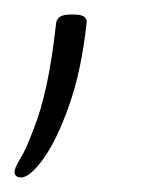

<svg xmlns="http://www.w3.org/2000/svg" viewBox="-26 -128 224 264"><path d="M3 116Q-6 116 -6 108Q-6 103 2 90Q10 77 20 50Q41 -2 51 -95Q52 -108 70 -108H76Q95 -108 93 -96Q86 -31 69 17Q52 65 33.5 90.5Q15 116 3 116Z"/></svg>

Font: Asap Condensed Condensed Thin
Style: Italic
Weight: 100
Width: 3
Italic angle: -6°
Designer: Pablo Cosgaya
Foundry: Omnibus-Type
Version: Version 3.001; ttfautohint (v1.8.4.7-5d5b)